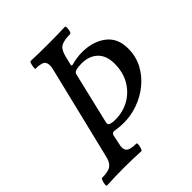

<svg xmlns="http://www.w3.org/2000/svg" viewBox="-190 -786 907 907"><g transform="rotate(-45 264.0 -332.5)"><path d="M2 3Q-3 3 -2 -7.5Q-1 -18 3 -28.5Q7 -39 10 -39Q53 -39 70.5 -52Q88 -65 95 -96L210 -569Q216 -596 206.5 -611Q197 -626 152 -626Q150 -626 151 -636.5Q152 -647 155 -657.5Q158 -668 163 -668Q214 -666 277 -666Q339 -666 391 -668Q395 -668 395 -657.5Q395 -647 392 -636.5Q389 -626 383 -626Q346 -626 325.5 -616.5Q305 -607 295 -570L284 -525Q280 -512 293 -516Q307 -520 325.5 -523Q344 -526 362 -526Q435 -526 482.5 -490Q530 -454 530 -385Q530 -331 507 -288Q484 -245 446 -214Q408 -183 361.5 -166.5Q315 -150 269 -150Q251 -150 236.5 -151.5Q222 -153 209 -155Q204 -156 198.5 -153.5Q193 -151 191 -144L181 -96Q173 -67 185 -53Q197 -39 240 -39Q244 -39 243 -28.5Q242 -18 238.5 -7.5Q235 3 231 3Q173 0 116 0Q59 0 2 3ZM251 -189Q301 -189 342.5 -212.5Q384 -236 409 -278.5Q434 -321 434 -379Q434 -433 404 -461.5Q374 -490 324 -490Q276 -490 271 -473L209 -212Q206 -197 216 -194Q223 -191 232 -190Q241 -189 251 -189Z"/></g></svg>

Font: Junicode Two Beta Condensed Medium
Style: Italic
Weight: 500
Width: 3
Italic angle: -9°
Version: Version 1.053; ttfautohint (v1.8.4)